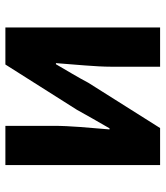

<svg xmlns="http://www.w3.org/2000/svg" viewBox="28 -628 600 695"><g transform="rotate(90 327.5 -280.0)"><path d="M79 0H213L377 -259C395 -292 425 -344 444 -377H448C442 -307 435 -233 435 -176V0H577V-560H443L279 -300C262 -267 231 -216 212 -183H208C213 -252 221 -327 221 -383V-560H79Z"/></g></svg>

Font: Source Han Sans SC Bold
Style: Regular
Weight: 700
Designer: Ryoko NISHIZUKA (kana & ideographs); Paul D. Hunt (Latin, Greek & Cyrillic); Wenlong ZHANG (bopomofo); Sandoll Communica
Foundry: Adobe Systems Incorporated
Version: Version 1.001;PS 1.001;hotconv 1.0.78;makeotf.lib2.5.61930